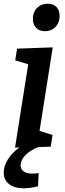

<svg xmlns="http://www.w3.org/2000/svg" viewBox="-32 -791 352 1034"><path d="M289 -705Q289 -669 267 -646Q245 -623 210 -623Q180 -623 162.5 -641Q145 -659 145 -689Q145 -725 167.5 -748Q190 -771 225 -771Q255 -771 272 -753.5Q289 -736 289 -705ZM60 -529 252 -536 181 -86 251 -64 241 -1 175 1Q130 18 104.5 45Q79 72 79 99Q79 121 96 132.5Q113 144 143 144Q158 144 176 141L173 212Q131 223 97 223Q46 223 17 200.5Q-12 178 -12 139Q-12 105 9.5 69Q31 33 73 3L49 4L120 -445L50 -466Z"/></svg>

Font: Bitter Pro SemiBold
Style: Italic
Weight: 600
Italic angle: -9°
Designer: Sol Matas, and Bitter project Authors
Foundry: Sol Matas
Version: Version 1.010